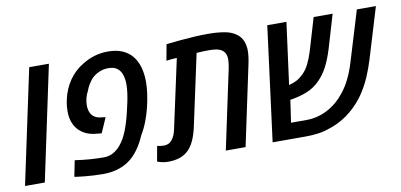

<svg xmlns="http://www.w3.org/2000/svg" viewBox="-64 -836 2172 1041"><g transform="rotate(-10 1022.0 -315.0)"><path d="M1.5 0 135.7 -630.4H244.1L110.4 0Z M430.2 9.8Q404.3 9.8 378.4 8.3Q352.5 6.8 330.1 4.6Q307.6 2.4 293.5 0.5L273.4 -2.4L291 -90.8Q334 -84.5 373.5 -81.5Q413.1 -78.6 449.2 -78.6Q478.5 -78.6 502.4 -92Q526.4 -105.5 544.9 -128.9Q567.9 -157.2 584.5 -199.2Q601.1 -241.2 614.3 -296.4Q621.1 -324.2 626.7 -351.1Q632.3 -377.9 635.5 -402.6Q638.7 -427.2 638.7 -447.3Q638.7 -475.6 631.3 -499Q624 -522.5 606.2 -536.6Q588.4 -550.8 557.1 -550.8Q528.8 -550.8 504.9 -540Q481 -529.3 463.9 -511.7Q452.1 -498 442.4 -481.9Q432.6 -465.8 426.8 -448.7Q417 -431.2 412.1 -411.1Q407.2 -391.1 407.2 -372.6Q407.2 -350.1 414.6 -332.8Q421.9 -315.4 438 -305.4Q454.1 -295.4 480.5 -293.9L496.6 -291.5L460.4 -209L441.4 -210.9Q394 -213.4 362.3 -232.7Q330.6 -252 314.7 -283.7Q298.8 -315.4 298.8 -356.4Q298.8 -370.1 300 -385.3Q301.3 -400.4 305.7 -420.9Q318.4 -480.5 350.3 -526.1Q382.3 -571.8 428.2 -598.6Q493.7 -640.1 569.3 -640.1Q616.7 -640.1 650.1 -625.5Q683.6 -610.8 704.6 -584.2Q725.6 -557.6 735.6 -521.5Q745.6 -485.4 745.6 -441.9Q745.6 -413.6 740.7 -377.9Q735.8 -342.3 726.6 -304.2Q717.3 -266.1 703.1 -229.5Q689 -192.9 670.4 -162.6Q631.3 -71.3 573 -30.8Q514.6 9.8 430.2 9.8Z M788.6 5.4Q772.9 5.4 758.5 2.4Q744.1 -0.5 729.5 -6.3L744.6 -89.4Q765.1 -85 780.8 -85Q797.9 -85.4 809.8 -91.8Q821.8 -98.1 831.1 -112.8Q837.4 -121.6 842 -133.3Q846.7 -145 850.6 -162.6L932.6 -541Q918 -540.5 903.6 -539.1Q889.2 -537.6 874.5 -535.6L890.6 -624Q930.2 -628.4 969.2 -632.1Q1008.3 -635.7 1046.4 -637.9Q1084.5 -640.1 1121.6 -640.1Q1168.5 -640.1 1209.2 -633.5Q1250 -627 1276.4 -606.9Q1299.3 -590.3 1308.8 -565.9Q1318.4 -541.5 1318.4 -514.2Q1318.4 -496.6 1315.7 -476.6Q1313 -456.5 1308.1 -434.6L1215.8 0H1106.9L1199.7 -436Q1205.6 -464.4 1205.6 -484.4Q1205.6 -501.5 1201.2 -512.7Q1196.8 -523.9 1188.5 -531.7Q1180.2 -540 1168 -544.4Q1155.8 -548.8 1141.6 -550.3Q1127.4 -551.8 1113.8 -551.8Q1101.6 -551.8 1082.8 -551.3Q1064 -550.8 1043 -549.3L959 -159.2Q950.2 -118.2 936.8 -87.2Q923.3 -56.2 903.6 -35.6Q883.8 -15.1 855.5 -4.9Q827.1 5.4 788.6 5.4Z M1364.7 0 1446.3 -630.4H1551.8L1502 -256.3L1478.5 -301.8Q1485.8 -295.9 1493.2 -293Q1500.5 -290 1505.9 -290Q1531.7 -296.9 1550.5 -306.9Q1569.3 -316.9 1585.9 -333.5Q1606.4 -353 1621.6 -383.1Q1636.7 -413.1 1648.4 -451.2L1701.7 -630.4H1806.2L1751 -444.3Q1734.9 -392.1 1714.8 -353Q1694.8 -314 1666 -284.7Q1633.8 -251.5 1593.3 -235.1Q1552.7 -218.8 1502.9 -210.9Q1494.6 -210.4 1488.3 -210.7Q1481.9 -210.9 1474.9 -211.9Q1467.8 -212.9 1457 -216.3L1506.3 -258.3L1481.4 -87.4H1567.4Q1626 -87.4 1680.7 -115.2Q1735.4 -143.1 1776.9 -195.3Q1802.7 -227.1 1822.3 -267.6Q1841.8 -308.1 1855.5 -354L1939.5 -630.4H2044.4L1959.5 -350.1Q1945.8 -305.7 1928.5 -264.6Q1911.1 -223.6 1888.7 -187.5Q1866.2 -151.4 1839.4 -123Q1805.2 -85.9 1763.4 -59.3Q1721.7 -32.7 1674.8 -18.6Q1645.5 -8.3 1613.8 -4.2Q1582 0 1546.9 0Z"/></g></svg>

Font: Open Sans SemiCondensed SemiBold
Style: Italic
Weight: 600
Width: 4
Italic angle: -12°
Designer: Monotype Design Team
Foundry: Monotype Imaging Inc.
Version: Version 3.000